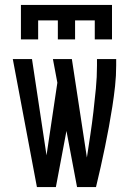

<svg xmlns="http://www.w3.org/2000/svg" viewBox="-20 -760 540 780"><path d="M130 0 32 -520H110L169 -129L213 -424L195 -520H272L333 -120Q340 -166 347 -212.5Q354 -259 359.5 -306Q365 -353 369.5 -400Q374 -447 374 -494V-520H452V-494Q452 -452 447.5 -410.5Q443 -369 436.5 -327.5Q430 -286 422.5 -245Q415 -204 406.5 -163Q398 -122 389 -81.5Q380 -41 370 0H293L250 -228L207 0ZM65 -600V-740H435V-600H365V-677H285V-600H215V-677H135V-600Z"/></svg>

Font: Zed Mono
Style: Regular
Weight: 400
Monospace: yes
Designer: Belleve Invis
Foundry: Belleve Invis
Version: Version 1.0.0; ttfautohint (v1.8.4)